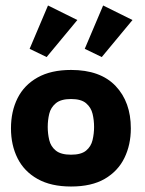

<svg xmlns="http://www.w3.org/2000/svg" viewBox="-20 -670 527 700"><path d="M239 10Q166 10 117 -17.5Q68 -45 44 -93Q20 -141 20 -202Q20 -264 44 -312Q68 -360 117 -387.5Q166 -415 239 -415Q346 -415 401.5 -356.5Q457 -298 457 -202Q457 -142 433.5 -94Q410 -46 362 -18Q314 10 239 10ZM239 -106Q276 -106 294 -121Q312 -136 317.5 -159.5Q323 -183 323 -207Q323 -232 317.5 -255Q312 -278 294 -293.5Q276 -309 239 -309Q202 -309 183.5 -293.5Q165 -278 159.5 -255Q154 -232 154 -207Q154 -183 159.5 -159.5Q165 -136 183.5 -121Q202 -106 239 -106ZM88 -492 155 -650 262 -597 150 -462ZM289 -492 356 -650 463 -597 351 -462Z"/></svg>

Font: Darker Grotesque Light Black
Style: Regular
Weight: 900
Version: Version 1.000;gftools[0.9.28]